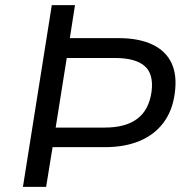

<svg xmlns="http://www.w3.org/2000/svg" viewBox="-20 -725 730 745"><path d="M69 0 181 -705H271L251 -577H441Q518 -577 570.5 -552.5Q623 -528 645.5 -480.5Q668 -433 658 -362Q649 -295 614 -248.5Q579 -202 521.5 -178Q464 -154 387 -154H184L159 0ZM196 -230H387Q467 -230 512.5 -264Q558 -298 568 -369Q577 -438 541 -469Q505 -500 426 -500H239Z"/></svg>

Font: Nunito Sans 7pt
Style: Italic
Weight: 400
Italic angle: -9°
Designer: Vernon Adams
Foundry: Vernon Adams
Version: Version 3.101;gftools[0.9.27]